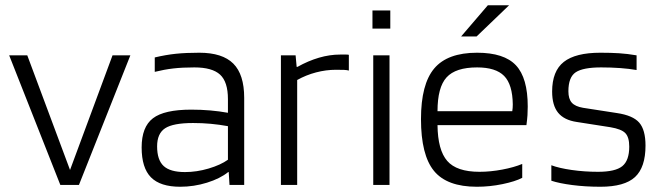

<svg xmlns="http://www.w3.org/2000/svg" viewBox="-20 -705 2519 732"><path d="M409 -494H477L281 0H210L15 -494H84L247 -57Z M667 7Q591 7 555.5 -29Q520 -65 520 -143Q520 -221 563 -254Q606 -287 709 -287Q746 -287 781 -284Q816 -281 849 -275V-327Q849 -393 819 -420.5Q789 -448 721 -448Q675 -448 640.5 -444Q606 -440 570 -431V-486Q612 -496 650.5 -500Q689 -504 740 -504Q828 -504 869.5 -462.5Q911 -421 911 -332V0H855L852 -49H850Q819 -24 769 -8.5Q719 7 667 7ZM716 -236Q640 -236 609.5 -216Q579 -196 579 -147Q579 -95 604 -72Q629 -49 685 -49Q730 -49 775.5 -62.5Q821 -76 849 -96V-224Q816 -230 783.5 -233Q751 -236 716 -236Z M1113 0H1051V-494H1107L1111 -450H1114Q1155 -473 1196 -485Q1237 -497 1277 -497Q1294 -497 1300 -497Q1306 -497 1310 -496V-436Q1303 -438 1292.5 -438.5Q1282 -439 1261 -439Q1223 -439 1185 -429Q1147 -419 1113 -400Z M1468 -596H1400V-665H1468ZM1465 0H1403V-494H1465Z M1971 -80V-27Q1944 -13 1895.5 -3Q1847 7 1798 7Q1684 7 1634.5 -53.5Q1585 -114 1585 -251Q1585 -384 1635.5 -444Q1686 -504 1799 -504Q1902 -504 1947 -456Q1992 -408 1992 -299Q1992 -282 1991 -266Q1990 -250 1987 -228H1648Q1649 -133 1685 -91.5Q1721 -50 1808 -50Q1850 -50 1895 -58.5Q1940 -67 1971 -80ZM1935 -307Q1934 -383 1902 -415.5Q1870 -448 1799 -448Q1717 -448 1682.5 -410Q1648 -372 1648 -281H1933Q1934 -287 1934.5 -293.5Q1935 -300 1935 -307ZM1840 -685H1921L1797 -566H1738Z M2272 -448Q2203 -448 2175 -429.5Q2147 -411 2147 -357Q2147 -328 2160 -313.5Q2173 -299 2203 -294L2332 -274Q2393 -265 2417 -237.5Q2441 -210 2441 -150Q2441 -67 2401 -30Q2361 7 2269 7Q2212 7 2162 0.5Q2112 -6 2082 -16V-75Q2111 -64 2159.5 -57Q2208 -50 2260 -50Q2326 -50 2352.5 -71.5Q2379 -93 2379 -146Q2379 -182 2364 -197.5Q2349 -213 2307 -220L2179 -240Q2131 -247 2108 -275Q2085 -303 2085 -356Q2085 -434 2129.5 -469Q2174 -504 2269 -504Q2309 -504 2340.5 -502Q2372 -500 2407 -494V-438Q2379 -443 2344.5 -445.5Q2310 -448 2272 -448Z"/></svg>

Font: Blinker Light
Style: Regular
Weight: 300
Designer: Juergen Huber
Foundry: supertype
Version: Version 1.017;hotconv 1.0.117;makeotfexe 2.5.65602